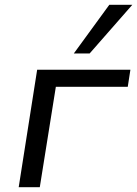

<svg xmlns="http://www.w3.org/2000/svg" viewBox="-20 -781 572 801"><path d="M58 0 135 -490H524L513 -419H213L146 0ZM288 -558 436 -761H532L354 -558Z"/></svg>

Font: Nunito Sans 10pt SemiExpanded
Style: Italic
Weight: 400
Width: 6
Italic angle: -9°
Designer: Vernon Adams
Foundry: Vernon Adams
Version: Version 3.101;gftools[0.9.27]